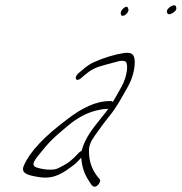

<svg xmlns="http://www.w3.org/2000/svg" viewBox="-20 -674 683 722"><path d="M608 -627C611.1 -619 617.6 -618 629 -625C644.9 -635 644.4 -642 641.8 -649C638.2 -664 602.9 -643 608 -627ZM445.7 -644C436.6 -637 432.2 -628 434.7 -620C438.8 -604 467.4 -626 462.6 -640C460.5 -647 458.1 -653 445.7 -644ZM283.7 -379 297.3 -391C322.3 -412 339.5 -421 375 -430C397.4 -436 413.4 -440 423.3 -443C433.3 -446 442.1 -446 449.3 -444C464.6 -440 459.3 -388 437.5 -349C424.1 -325 415 -308 403.9 -290C402.6 -293 400.6 -294 397.4 -294H391C343.8 -294 288.8 -270 228.3 -222C151.1 -164 94.1 -107 70 -52C57.2 -24 81.3 -16 115.3 -10C160.9 -1 189.2 -7 229 -33C245.7 -45 258.9 -54 266.4 -61L285.5 -81C289 -33 304 -8 325.3 23C330.2 27 335 29 337.8 28C350.2 25 360.4 7 355.2 0C352.8 -2 349.6 -6 344.3 -13C325.4 -38 314.8 -68 314.6 -104C313.3 -123 320.7 -142 336.6 -164C357.2 -192 366.4 -207 394.2 -241C419.2 -272 440.5 -312 461.9 -350C483.3 -388 489.4 -432 485.7 -453C482 -472 472.7 -477 448 -475C409.6 -469 370.5 -457 332.6 -440C319 -434 304.7 -424 288.7 -410L274.4 -398C257.3 -383 265 -364 283.7 -379ZM388 -266C384 -260 374.1 -247 358.6 -228C327.3 -189 299.1 -154 286.6 -106C282.2 -105 278.6 -102 275.8 -99C254.3 -75 235.6 -60 218.9 -52C199.7 -42 194.2 -36 168.1 -36C154.1 -36 140.1 -38 125.1 -42C89 -50 109.8 -72 140.1 -109C173.3 -150 195.8 -168 236.4 -202C271 -231 305.3 -249 340.1 -258C356 -262 368 -264 375.2 -264H381.6C384 -264 386 -265 388 -266Z"/></svg>

Font: MewTooHand
Style: UltimateCondIta
Weight: 400
Designer: Mew Too, Robert Jablonski
Version: Version 0.77